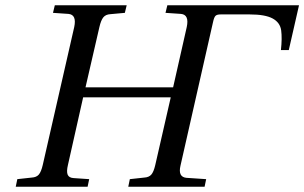

<svg xmlns="http://www.w3.org/2000/svg" viewBox="-20 -712 1160 732"><path d="M40 0 46 -29 101 -35Q119 -36 128 -46.5Q137 -57 143 -83L263 -609Q273 -656 241 -659L182 -663L189 -692H463L456 -663L401 -658Q383 -657 374 -646Q365 -635 359 -609L306 -379H640L692 -609Q702 -656 670 -659L611 -663L618 -692H1120L1081 -521H1051Q1056 -566 1052 -596Q1048 -626 1019.5 -641.5Q991 -657 932 -657H821Q807 -657 801.5 -651.5Q796 -646 792 -627L668 -80Q658 -37 691 -34L766 -29L760 0H469L475 -29L530 -35Q548 -36 557 -46.5Q566 -57 572 -83L631 -341H297L239 -83Q233 -58 238 -46Q243 -34 261 -33L320 -29L314 0Z"/></svg>

Font: Lingua Franca
Style: Italic
Weight: 400
Italic angle: -13°
Version: Version 1.19